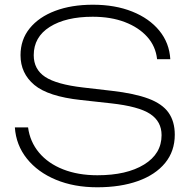

<svg xmlns="http://www.w3.org/2000/svg" viewBox="-20 -782 808 814"><path d="M43 -242H99Q107 -181 145.5 -135Q184 -89 247.5 -64Q311 -39 393 -39Q517 -39 591 -84.5Q665 -130 665 -209Q665 -267 616.5 -299Q568 -331 450 -344L323 -358Q184 -373 125.5 -422Q67 -471 67 -548Q67 -614 106 -662Q145 -710 214 -736Q283 -762 374 -762Q468 -762 540.5 -733Q613 -704 655.5 -652Q698 -600 702 -531H646Q640 -586 604 -626Q568 -666 509 -688.5Q450 -711 373 -711Q259 -711 191 -668Q123 -625 123 -548Q123 -488 171.5 -456Q220 -424 333 -411L454 -397Q550 -386 609 -364Q668 -342 694.5 -304.5Q721 -267 721 -211Q721 -141 680 -91Q639 -41 565 -14.5Q491 12 392 12Q294 12 217 -20Q140 -52 94 -109.5Q48 -167 43 -242Z"/></svg>

Font: Unbounded ExtraLight
Style: Regular
Weight: 250
Designer: Luke Prowse, Jean-Baptiste Morizot, Fátima Lázaro, Florian Runge
Foundry: NaN
Version: Version 1.701;gftools[0.9.28.dev5+ged2979d]